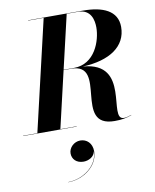

<svg xmlns="http://www.w3.org/2000/svg" viewBox="-151 -835 1030 1273"><g transform="rotate(-10 364.0 -198.0)"><path d="M-37.5 -2V0H322.5V-2H213L302 -384H352.5C598.5 -384 299.5 7.5 577.5 7.5C623.5 7.5 656.5 2 692.5 -12L691.5 -13.5C674.5 -7 657 -2 641 -2C531.5 -2 750 -361 432 -385C613 -393 727.5 -468 727.5 -600C727.5 -710 628.5 -750 497.5 -750H127.5V-748H232L58 -2ZM462.5 -748C550.5 -748 565 -674 565 -625C565 -536 513.5 -386 372.5 -386H302.5L387 -748ZM251.5 168.5C251.5 207 279.5 237 327.5 237C362.5 237 401 217 406 179.5C407 280.5 300 352.5 204 352.5V354C302 354 408 282.5 408 180.5C408 126.5 372.5 95 329.5 95C287 95 251.5 130 251.5 168.5Z"/></g></svg>

Font: Bodoni* 96pt
Style: Bold Italic
Weight: 700
Italic angle: -13°
Version: Version 2.3